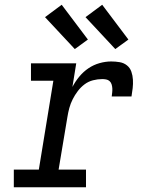

<svg xmlns="http://www.w3.org/2000/svg" viewBox="-20 -786 640 806"><path d="M38 0V-74H143L204 -447H110V-520H300L284 -421Q296 -444 313 -464.5Q330 -485 351.5 -499.5Q373 -514 398 -521Q423 -528 447 -528Q465 -528 482.5 -525Q500 -522 513 -511.5Q526 -501 531.5 -485Q537 -469 538 -451.5Q539 -434 537 -416Q535 -398 532 -381H449Q450 -389 451 -398Q452 -407 451.5 -415.5Q451 -424 448.5 -432Q446 -440 440 -445.5Q434 -451 425.5 -452.5Q417 -454 409 -454Q390 -454 370.5 -449Q351 -444 335 -432Q319 -420 306.5 -403.5Q294 -387 285 -369Q276 -351 271 -332.5Q266 -314 263 -295L226 -74H341V0ZM464 -580 339 -714 409 -766 519 -620ZM294 -580 169 -714 239 -766 349 -620Z"/></svg>

Font: Iosevka Etoile Oblique
Style: Regular
Weight: 400
Italic angle: -9°
Designer: Belleve Invis
Foundry: Belleve Invis
Version: Version 15.5.2; ttfautohint (v1.8.4)